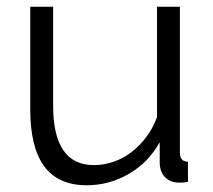

<svg xmlns="http://www.w3.org/2000/svg" viewBox="-20 -541 634 571"><path d="M238 10Q153 10 111.5 -46.5Q70 -103 70 -215V-521H138V-227Q138 -50 259 -50Q289 -50 318 -60Q347 -70 371.5 -89Q396 -108 415.5 -134Q435 -160 447 -193V-521H515V-88Q515 -60 539 -60V0Q527 2 519.5 2Q512 2 509 2Q485 1 470 -15Q455 -31 455 -58V-118Q421 -57 362.5 -23.5Q304 10 238 10Z"/></svg>

Font: Oxford Sans
Style: Regular
Weight: 400
Designer: Matt McInerney, Pablo Impallari, Rodrigo Fuenzalida
Foundry: Matt McInerney, Pablo Impallari, Rodrigo Fuenzalida
Version: Version 3.000g; ttfautohint (v1.5) -l 8 -r 28 -G 28 -x 14 -D